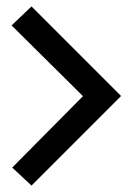

<svg xmlns="http://www.w3.org/2000/svg" viewBox="-20 -657 413 597"><path d="M78 -80 356 -358V-359L78 -637L16 -578L238 -358L18 -136Z"/></svg>

Font: Advent Pro
Style: SemiBold
Weight: 600
Designer: Andreas Kalpakidis
Foundry: Andreas Kalpakidis
Version: Version 2.002 2008